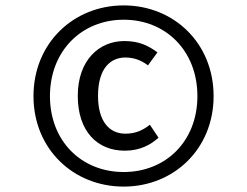

<svg xmlns="http://www.w3.org/2000/svg" viewBox="-20 -825 915 711"><path d="M438 -805C252 -805 104 -665 104 -469C104 -273 252 -134 438 -134C623 -134 771 -273 771 -469C771 -666 623 -805 438 -805ZM438 -752C594 -752 711 -637 711 -469C711 -302 594 -188 438 -188C282 -188 165 -302 165 -469C165 -636 282 -752 438 -752ZM440 -673C349 -673 268 -604 268 -470C268 -339 340 -267 442 -267C499 -267 538 -289 567 -315L535 -363C509 -343 483 -330 444 -330C386 -330 343 -374 343 -470C343 -573 390 -612 444 -612C475 -612 501 -603 528 -583L563 -631C528 -657 494 -673 440 -673Z"/></svg>

Font: Glow Sans SC Normal Book
Style: Regular
Weight: 500
Designer: Ryoko NISHIZUKA (kana, bopomofo & ideographs); Paul D. Hunt (Latin, Greek & Cyrillic); Sandoll Communications, Soo-young
Version: Version 0.93